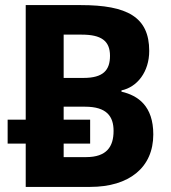

<svg xmlns="http://www.w3.org/2000/svg" viewBox="-20 -734 670 754"><path d="M81 0H334C487 0 582 -76 582 -206C582 -318 522 -359 457 -374V-379C519 -392 566 -452 566 -534C566 -667 480 -714 297 -714H81V-264H10V-170H81ZM230 -428V-598H301C377 -598 412 -574 412 -515C412 -458 385 -428 308 -428ZM230 -117V-170H334V-264H230V-315H314C399 -315 426 -277 426 -220C426 -158 399 -117 318 -117Z"/></svg>

Font: Noto Sans Display
Style: Bold
Weight: 700
Designer: Monotype Design Team
Foundry: Monotype Imaging Inc.
Version: Version 1.900